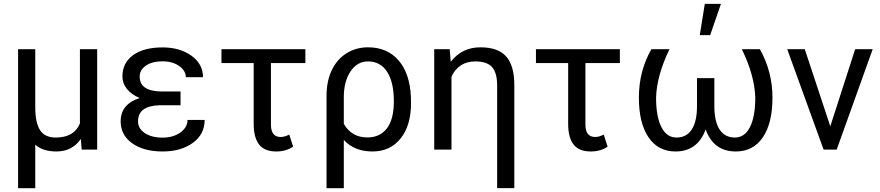

<svg xmlns="http://www.w3.org/2000/svg" viewBox="-20 -787 4629 1010"><path d="M165.5 -528.3V-219.2Q166 -139.6 191.2 -101.6Q216.3 -63.5 272.9 -63.5Q370.1 -63.5 400.4 -137.7V-528.3H491.2V0H409.7L405.3 -56.2Q359.9 9.8 276.9 9.8Q205.1 9.8 165.5 -25.9V203.1H75.2V-528.3Z M706.1 -148.4Q706.1 -110.8 741.9 -86.9Q777.8 -63 835.4 -63Q890.6 -63 928.5 -89.8Q966.3 -116.7 966.3 -156.2H1056.6Q1056.6 -80.6 994.4 -35.4Q932.1 9.8 835.4 9.8Q735.8 9.8 675.3 -33.4Q614.7 -76.7 614.7 -148.4Q614.7 -239.3 714.8 -271.5Q671.9 -289.1 647.9 -318.8Q624 -348.6 624 -384.3Q624 -456.5 680.4 -497.1Q736.8 -537.6 835.4 -537.6Q926.3 -537.6 987.1 -493.9Q1047.9 -450.2 1047.9 -380.9H957.5Q957.5 -415 922.6 -439.7Q887.7 -464.4 835.4 -464.4Q780.8 -464.4 747.8 -442.1Q714.8 -419.9 714.8 -383.8Q714.8 -305.7 834 -305.7H929.7V-233.4H820.3Q706.1 -230.5 706.1 -148.4Z M1586.4 -455.1H1405.3V-131.3Q1405.3 -66.4 1456.5 -66.4Q1477.5 -66.4 1501.5 -79.1L1522 -15.6Q1484.9 9.8 1433.1 9.8Q1372.1 9.8 1343.5 -26.1Q1314.9 -62 1314.5 -133.3V-455.1H1145V-528.3H1586.4Z M1916 -538.1Q2017.1 -538.1 2076.7 -469.2Q2136.2 -400.4 2141.6 -276.4L2142.1 -244.1Q2142.1 -127 2087.4 -58.6Q2032.7 9.8 1939.5 9.8Q1844.2 9.8 1788.6 -50.8V203.1H1697.8V-283.2Q1697.8 -360.4 1725.3 -418Q1752.9 -475.6 1803 -506.8Q1853 -538.1 1916 -538.1ZM1788.6 -135.7Q1829.1 -64 1912.6 -64Q1978.5 -64 2015.1 -111.6Q2051.8 -159.2 2051.8 -254.4Q2051.8 -354.5 2016.4 -409.2Q1981 -463.9 1916 -463.9Q1858.9 -463.9 1823.7 -411.1Q1788.6 -358.4 1788.6 -275.9Z M2345.7 -528.3 2351.1 -461.9Q2409.7 -538.1 2507.3 -538.1Q2600.1 -538.1 2642.6 -490Q2685.1 -441.9 2685.5 -342.3V202.6H2595.2V-336.9Q2595.2 -403.3 2568.8 -433.6Q2542.5 -463.9 2480 -463.9Q2435.1 -463.9 2403.3 -442.6Q2371.6 -421.4 2355 -383.3V0H2264.2V-528.3Z M3240.7 -455.1H3059.6V-131.3Q3059.6 -66.4 3110.8 -66.4Q3131.8 -66.4 3155.8 -79.1L3176.3 -15.6Q3139.2 9.8 3087.4 9.8Q3026.4 9.8 2997.8 -26.1Q2969.2 -62 2968.8 -133.3V-455.1H2799.3V-528.3H3240.7Z M3502 -528.3Q3434.6 -390.1 3431.2 -273.4Q3431.2 -174.3 3459 -118.9Q3486.8 -63.5 3538.6 -63.5Q3591.3 -63.5 3618.9 -105.7Q3646.5 -147.9 3646.5 -229V-376H3737.8V-226.6Q3738.3 -146.5 3765.9 -105Q3793.5 -63.5 3845.7 -63.5Q3897.5 -63.5 3925.3 -118.7Q3953.1 -173.8 3953.1 -273.4Q3949.7 -390.1 3882.3 -528.3H3977.5Q4043.5 -409.2 4043.5 -273.4Q4043.5 -139.2 3992.9 -64.7Q3942.4 9.8 3850.6 9.8Q3733.4 9.8 3691.9 -106.4Q3671.9 -49.3 3631.8 -19.8Q3591.8 9.8 3533.7 9.8Q3441.9 9.8 3391.4 -64.7Q3340.8 -139.2 3340.8 -273.4Q3340.8 -413.6 3406.7 -528.3ZM3687.5 -766.6H3772.5L3715.8 -602.1H3661.1Z M4347.7 -122.6 4478.5 -528.3H4570.8L4381.3 0H4312.5L4121.1 -528.3H4213.4Z"/></svg>

Font: Roboto-ThirdPerson-AD3FC
Style: ThirdPerson-AD3FC
Weight: 400
Designer: Google
Version: Version 2.137; 2017